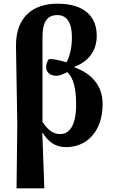

<svg xmlns="http://www.w3.org/2000/svg" viewBox="-20 -788 617 1044"><path d="M70 236H221L210 -66H212C240 -21 277 12 339 12C451 12 538 -72 538 -223C538 -329 470 -392 384 -422V-424C455 -452 506 -504 506 -594C506 -696 441 -768 292 -768C160 -768 64 -696 67 -534L74 -111ZM307 -59C262 -59 234 -90 211 -126V-587C211 -678 243 -706 292 -706C345 -706 371 -662 371 -587C371 -529 360 -481 341 -449C305 -461 267 -468 247 -467C234 -453 231 -436 231 -424C231 -392 256 -375 289 -376C303 -376 327 -386 346 -396C379 -365 394 -307 394 -221C394 -91 349 -59 307 -59Z"/></svg>

Font: Noto Serif SemiCondensed
Style: Bold
Weight: 700
Width: 4
Designer: Monotype Design Team
Foundry: Monotype Imaging Inc.
Version: Version 2.015